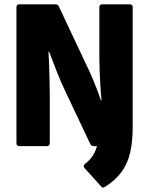

<svg xmlns="http://www.w3.org/2000/svg" viewBox="-20 -675 689 887"><path d="M448 187 371 102Q361 91 374 81Q414 51 428 0H412Q402 0 397 -10L281 -255Q261 -296 241.5 -346.5Q222 -397 207 -436H204Q206 -408 207 -372.5Q208 -337 209 -301.5Q210 -266 210 -238V-14Q210 0 196 0H69Q56 0 56 -14V-641Q56 -655 69 -655H237Q248 -655 252 -645L372 -390Q393 -348 413.5 -298.5Q434 -249 446 -212H449Q446 -239 444 -274Q442 -309 440.5 -344Q439 -379 439 -405V-641Q439 -655 452 -655H580Q593 -655 593 -641V-88Q593 -19 581 31.5Q569 82 541 120Q513 158 464 189Q454 195 448 187Z"/></svg>

Font: Sofia Sans Semi Condensed Black
Style: Regular
Weight: 900
Designer: Botio Nikoltchev, Ani Petrova
Foundry: lettersoup
Version: Version 4.100; ttfautohint (v1.8.4.7-5d5b)